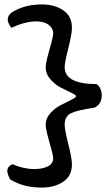

<svg xmlns="http://www.w3.org/2000/svg" viewBox="-20 -688 481 870"><path d="M13 87Q13 67 36 56Q87 78 136 78Q172 78 196.5 66Q221 54 221 29Q221 15 204 -43.5Q187 -102 187 -124Q187 -152 208.5 -175.5Q230 -199 256 -212Q282 -225 303.5 -236Q325 -247 325 -252Q325 -257 303.5 -267.5Q282 -278 256 -291Q230 -304 208.5 -328.5Q187 -353 187 -382Q187 -404 204 -462.5Q221 -521 221 -537Q221 -560 200.5 -575.5Q180 -591 144 -591Q95 -591 31 -562Q15 -585 15 -599Q15 -617 31 -630Q89 -668 169 -668Q228 -668 267 -641Q306 -614 306 -562Q306 -535 289.5 -469.5Q273 -404 273 -384Q273 -307 418 -307Q441 -289 441 -257Q441 -215 407 -200Q331 -189 302 -175Q273 -161 273 -123Q273 -101 289.5 -35.5Q306 30 306 57Q306 109 266.5 135.5Q227 162 168 162Q85 162 25 124Q13 98 13 87Z"/></svg>

Font: Gorditas
Style: Regular
Weight: 400
Designer: Gustavo Dipre (gbrenda1987@gmail.com)
Foundry: Gustavo Dipre (gbrenda1987@gmail.com)
Version: Version 1.001